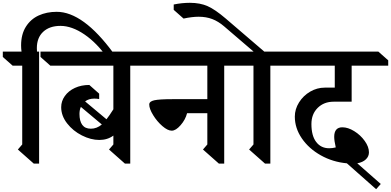

<svg xmlns="http://www.w3.org/2000/svg" viewBox="-20 -1153 2780 1365"><path d="M786 -776 746 -738Q670 -847 580.5 -908Q491 -969 410 -969Q332 -969 287 -927Q242 -885 242 -811Q242 -795 243 -786H258V10H220L107 -90L138 -126V-686H70L0 -748V-786H133Q130 -809 130 -830Q130 -909 164 -963Q198 -1017 255 -1043Q312 -1069 383 -1069Q571 -1069 786 -776Z M1066 -686H906V10H868L755 -90L786 -126V-189Q744 -158 686 -158Q626 -158 562.5 -190Q499 -222 457 -276Q415 -330 415 -391Q415 -434 441 -470.5Q467 -507 512.5 -528Q558 -549 615 -549L685 -487V-449Q667 -452 650 -452Q611 -452 585 -432L737 -305Q757 -330 786 -376V-686H338L268 -748V-786H996L1066 -724ZM704 -268 555 -393Q545 -372 545 -343Q545 -292 565 -265Q585 -238 626 -238Q668 -238 704 -268Z M1574 -686V10H1536L1423 -90L1454 -126V-348H1310Q1298 -302 1264 -263Q1230 -224 1201 -224Q1172 -224 1134 -257Q1096 -290 1068.5 -335Q1041 -380 1041 -410Q1041 -432 1076.5 -440Q1112 -448 1205 -448H1454V-686H942L866 -748V-786H1664L1734 -724V-686Z M1902 -686V10H1864L1751 -90L1782 -126V-686H1714L1644 -748V-786H1783L1573 -966Q1532 -1001 1489 -1017.5Q1446 -1034 1392 -1034Q1346 -1034 1285 -1021L1215 -1083V-1121Q1273 -1133 1330 -1133Q1402 -1133 1455.5 -1109.5Q1509 -1086 1585 -1021L1859 -786H1992L2062 -724V-686Z M2194 -271Q2194 -188 2228 -143.5Q2262 -99 2320 -99Q2343 -99 2367 -105Q2356 -153 2356 -180Q2356 -248 2414 -248Q2454 -248 2498.5 -220.5Q2543 -193 2573 -151Q2603 -109 2603 -70Q2603 -41 2581 -20Q2559 1 2520 8L2687 155L2654 192L2446 8Q2346 -1 2261 -48.5Q2176 -96 2126 -169Q2076 -242 2076 -324Q2076 -377 2106 -425Q2136 -473 2185 -501.5Q2234 -530 2289 -530H2360V-686H1982L1912 -748V-786H2670L2740 -724V-686H2480V-430H2352Q2283 -430 2238.5 -386Q2194 -342 2194 -271Z"/></svg>

Font: Inknut
Style: Antiqua
Weight: 400
Designer: Claus Eggers Srensen
Foundry: Claus Eggers Srensen
Version: Version 1.000; ttfautohint (v1.2) -l 7 -r 28 -G 50 -x 13 -D 